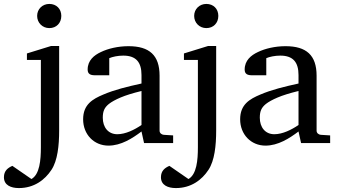

<svg xmlns="http://www.w3.org/2000/svg" viewBox="-99 -728 1717 977"><path d="M61 183 -36 116C-59 126 -79 141 -79 174C-79 214 -44 229 -3 229C74 229 129 188 163 136C194 89 202 12 202 -64V-494H161L38 -456V-423H109V21C109 87 103 159 61 183ZM152 -708C117 -708 90 -682 90 -647C90 -612 117 -585 152 -585C188 -585 213 -611 213 -647C213 -683 188 -708 152 -708Z M424 -129C424 -163 433 -181 455 -199C469 -210 489 -221 515 -232C541 -243 576 -254 621 -265V-92C586 -68 540 -45 498 -45C451 -45 424 -81 424 -129ZM555 -493C502 -493 451 -481 414 -463C380 -447 347 -421 347 -374C347 -351 362 -345 384 -345H457V-432C473 -439 501 -445 528 -445C593 -445 621 -412 621 -346V-303C548 -287 483 -271 427 -247C372 -224 324 -196 324 -121C324 -44 379 13 453 13C517 13 575 -24 621 -59L634 0H782V-39L734 -42C723 -43 713 -51 713 -63V-343C713 -447 661 -493 555 -493Z M860 183 763 116C740 126 720 141 720 174C720 214 755 229 796 229C873 229 928 188 962 136C993 89 1001 12 1001 -64V-494H960L837 -456V-423H908V21C908 87 902 159 860 183ZM951 -708C916 -708 889 -682 889 -647C889 -612 916 -585 951 -585C987 -585 1012 -611 1012 -647C1012 -683 987 -708 951 -708Z M1223 -129C1223 -163 1232 -181 1254 -199C1268 -210 1288 -221 1314 -232C1340 -243 1375 -254 1420 -265V-92C1385 -68 1339 -45 1297 -45C1250 -45 1223 -81 1223 -129ZM1354 -493C1301 -493 1250 -481 1213 -463C1179 -447 1146 -421 1146 -374C1146 -351 1161 -345 1183 -345H1256V-432C1272 -439 1300 -445 1327 -445C1392 -445 1420 -412 1420 -346V-303C1347 -287 1282 -271 1226 -247C1171 -224 1123 -196 1123 -121C1123 -44 1178 13 1252 13C1316 13 1374 -24 1420 -59L1433 0H1581V-39L1533 -42C1522 -43 1512 -51 1512 -63V-343C1512 -447 1460 -493 1354 -493Z"/></svg>

Font: Veleka
Style: Regular
Weight: 400
Designer: Stefan Peev, Context Ltd, 2016; SIL International, 1997-2014.
Foundry: Stefan Peev, Context Ltd, 2016
Version: Version 1.000